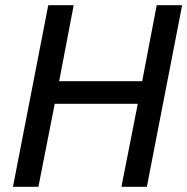

<svg xmlns="http://www.w3.org/2000/svg" viewBox="-20 -720 722 740"><path d="M30 0H128L191 -320H511L448 0H546L682 -700H584L528 -407H208L264 -700H166Z"/></svg>

Font: Uncut Sans Medium Italic
Style: Regular
Weight: 500
Italic angle: -11°
Designer: Kasper Nordkvist
Foundry: UNCUT.wtf
Version: Version 1.304;Glyphs 3.2 (3246)